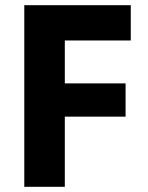

<svg xmlns="http://www.w3.org/2000/svg" viewBox="-20 -720 569 740"><path d="M73.6 0H229.8V-270.4H464V-398.6H229.8V-564H484V-700H73.6Z"/></svg>

Font: Fixel Variable
Style: Regular
Weight: 100
Width: 3
Designer: AlfaBravo + MacPaw
Foundry: Kyrylo Tkachov, Marchela Mozhyna, Serhii Makarenko, Maria Weinstein, Zakhar Kryvoshyya
Version: Version 1.211